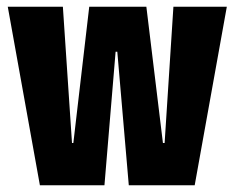

<svg xmlns="http://www.w3.org/2000/svg" viewBox="-20 -548 694 568"><path d="M3 -528H166L193 -125H197L244 -528H413L462 -125H467L493 -528H651L556 0H361L327 -395H322L289 0H98Z"/></svg>

Font: Bricolage Grotesque 96pt Condensed ExBd
Style: Regular
Weight: 800
Width: 3
Designer: Mathieu Triay
Foundry: Atelier Triay
Version: Version 1.001;Glyphs 3.2 (3207)